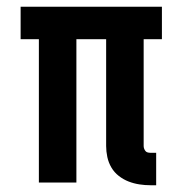

<svg xmlns="http://www.w3.org/2000/svg" viewBox="-20 -540 540 568"><path d="M425 8Q409 8 392.5 5.5Q376 3 360.5 -3Q345 -9 331.5 -19.5Q318 -30 309.5 -44.5Q301 -59 297.5 -75.5Q294 -92 294 -108V-424H206V0H95V-424H41V-520H459V-424H405V-108Q405 -104 406.5 -100Q408 -96 410.5 -93Q413 -90 417 -89Q421 -88 425 -88H442V8Z"/></svg>

Font: Iosevka SS04
Style: Bold
Weight: 700
Monospace: yes
Designer: Belleve Invis
Foundry: Belleve Invis
Version: Version 19.0.0; ttfautohint (v1.8.4)